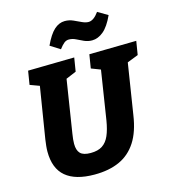

<svg xmlns="http://www.w3.org/2000/svg" viewBox="-135 -1047 1040 1169"><g transform="rotate(-15 385.5 -462.5)"><path d="M474 -702 771 -707 757 -621 670 -587 690 -611 637 -275Q622 -173 581 -109.5Q540 -46 474 -16Q408 14 316 14Q196 14 135 -37.5Q74 -89 74 -195Q74 -212 76 -231Q78 -250 81 -271L136 -611L150 -588L74 -616L88 -702L380 -707L366 -621L285 -587L304 -611L249 -261Q246 -243 244.5 -227.5Q243 -212 243 -199Q243 -158 262 -138.5Q281 -119 327 -119Q373 -119 401 -137.5Q429 -156 445 -193Q461 -230 470 -285L521 -611L538 -586L460 -616ZM315 -776 253 -815Q283 -880 314 -908Q345 -936 381 -936Q409 -936 433.5 -925Q458 -914 480 -903.5Q502 -893 521 -893Q553 -893 586 -939L649 -902Q619 -836 584.5 -807.5Q550 -779 513 -779Q487 -779 463.5 -789.5Q440 -800 419.5 -810.5Q399 -821 376 -821Q360 -821 346.5 -810.5Q333 -800 315 -776Z"/></g></svg>

Font: Bitter Thin ExtraBold
Style: Italic
Weight: 800
Italic angle: -9°
Version: Version 2.002